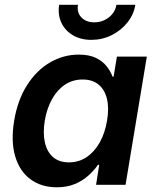

<svg xmlns="http://www.w3.org/2000/svg" viewBox="-20 -772 652 802"><path d="M217.8 10.3Q152.3 10.3 107.2 -23.2Q62 -56.6 43.5 -118.9Q24.9 -181.2 39.1 -267.6Q53.7 -355 93.3 -416.7Q132.8 -478.5 189 -511.2Q245.1 -543.9 309.1 -543.9Q352.5 -543.9 380.9 -530Q409.2 -516.1 425.5 -495.1Q441.9 -474.1 450.2 -451.7H454.6L468.3 -535.6H593.3L504.4 0H381.3L394.5 -83.5H389.2Q373 -60.1 349.1 -38.6Q325.2 -17.1 292.7 -3.4Q260.3 10.3 217.8 10.3ZM268.1 -93.8Q309.1 -93.8 341.8 -115.7Q374.5 -137.7 396.5 -176.8Q418.5 -215.8 427.2 -268.1Q436 -320.3 426.8 -358.9Q417.5 -397.5 391.8 -418.7Q366.2 -439.9 325.2 -439.9Q283.7 -439.9 251.2 -418.2Q218.8 -396.5 197.3 -357.9Q175.8 -319.3 167 -268.1Q158.7 -216.3 167.5 -177Q176.3 -137.7 201.7 -115.7Q227.1 -93.8 268.1 -93.8ZM361.3 -605.5Q316.9 -605.5 284.2 -625Q251.5 -644.5 236.1 -677.7Q220.7 -710.9 227.1 -752H305.7Q300.3 -720.2 319.8 -699.5Q339.4 -678.7 374 -678.7Q397 -678.7 416.7 -688.2Q436.5 -697.8 449.7 -714.1Q462.9 -730.5 466.3 -752H545.4Q538.6 -710.9 512 -677.7Q485.4 -644.5 446 -625Q406.7 -605.5 361.3 -605.5Z"/></svg>

Font: Inter 20pt SemiBold
Style: Italic
Weight: 600
Italic angle: -9.3988°
Version: Version 4.001;git-66647c0bb